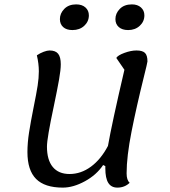

<svg xmlns="http://www.w3.org/2000/svg" viewBox="-20 -830 777 875"><path d="M571 3Q548 25 515 25Q487 25 473.5 3.5Q460 -18 460 -63V-73L450 -78Q420 -33 367 -4Q314 25 266 25Q184 25 144.5 -14.5Q105 -54 105 -137Q105 -179 112.5 -227Q120 -275 133 -340Q146 -404 151.5 -439.5Q157 -475 157 -505Q157 -540 148 -578Q163 -588 179 -594Q195 -600 206 -600Q233 -600 245 -585Q257 -570 257 -537Q257 -512 249 -466.5Q241 -421 225 -345Q194 -200 194 -162Q194 -101 220.5 -69Q247 -37 297 -37Q349 -37 394.5 -70.5Q440 -104 472 -165Q490 -268 547 -512L510 -566Q517 -578 547 -589Q577 -600 602 -600Q629 -600 640.5 -589Q652 -578 652 -550Q652 -545 635 -477Q602 -344 579.5 -230.5Q557 -117 557 -40Q557 -9 571 3ZM253 -743Q253 -769 273 -789.5Q293 -810 327 -810Q354 -810 369.5 -796Q385 -782 385 -760Q385 -732 364 -712.5Q343 -693 310 -693Q283 -693 268 -706.5Q253 -720 253 -743ZM506 -743Q506 -769 526 -789.5Q546 -810 581 -810Q607 -810 622.5 -796Q638 -782 638 -760Q638 -732 617 -712.5Q596 -693 564 -693Q537 -693 521.5 -706.5Q506 -720 506 -743Z"/></svg>

Font: Lemonada Light
Style: Regular
Weight: 300
Designer: Mohamed Gaber (Arabic) Eduardo Tunni (Latin)
Foundry: Kief Type Foundry
Version: Version 3.006